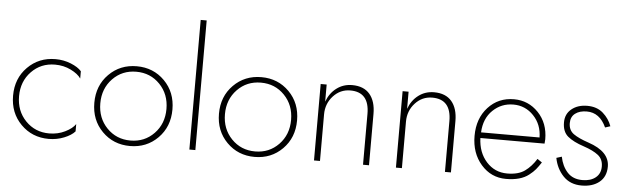

<svg xmlns="http://www.w3.org/2000/svg" viewBox="-49 -961 3779 1151"><g transform="rotate(5 1840.5 -385.0)"><path d="M271 -23Q323 -23 366.5 -44.5Q410 -66 428 -93V-49Q407 -25 363.5 -7.5Q320 10 271 10Q171 10 103.5 -58Q36 -126 36 -230Q36 -334 103.5 -402Q171 -470 271 -470Q320 -470 363.5 -452.5Q407 -435 428 -411V-367Q410 -394 366.5 -415.5Q323 -437 271 -437Q186 -437 129 -378Q72 -319 72 -230Q72 -141 129 -82Q186 -23 271 -23Z M618 -378Q561 -319 561 -230Q561 -141 618 -82Q675 -23 760 -23Q845 -23 902 -82Q959 -141 959 -230Q959 -319 902 -378Q845 -437 760 -437Q675 -437 618 -378ZM592.5 -58Q525 -126 525 -230Q525 -334 592.5 -402Q660 -470 760 -470Q860 -470 927.5 -402Q995 -334 995 -230Q995 -126 927.5 -58Q860 10 760 10Q660 10 592.5 -58Z M1117 -780H1153V0H1117Z M1368 -378Q1311 -319 1311 -230Q1311 -141 1368 -82Q1425 -23 1510 -23Q1595 -23 1652 -82Q1709 -141 1709 -230Q1709 -319 1652 -378Q1595 -437 1510 -437Q1425 -437 1368 -378ZM1342.5 -58Q1275 -126 1275 -230Q1275 -334 1342.5 -402Q1410 -470 1510 -470Q1610 -470 1677.5 -402Q1745 -334 1745 -230Q1745 -126 1677.5 -58Q1610 10 1510 10Q1410 10 1342.5 -58Z M2162 -306Q2162 -437 2048 -437Q1987 -437 1945 -391Q1903 -345 1903 -280V0H1867V-460H1903V-357Q1922 -409 1962.5 -439.5Q2003 -470 2056 -470Q2126 -470 2162 -427.5Q2198 -385 2198 -309V0H2162Z M2655 -306Q2655 -437 2541 -437Q2480 -437 2438 -391Q2396 -345 2396 -280V0H2360V-460H2396V-357Q2415 -409 2455.5 -439.5Q2496 -470 2549 -470Q2619 -470 2655 -427.5Q2691 -385 2691 -309V0H2655Z M2813 -231Q2813 -336 2874.5 -403Q2936 -470 3030 -470Q3117 -470 3177 -407Q3237 -344 3237 -247Q3237 -237 3235 -221H2849Q2852 -134 2902 -78.5Q2952 -23 3027 -23Q3094 -23 3133 -51Q3172 -79 3201 -126L3229 -107Q3212 -81 3198 -64Q3184 -47 3159.5 -28Q3135 -9 3101 0.5Q3067 10 3023 10Q2933 10 2873 -58.5Q2813 -127 2813 -231ZM3202 -255Q3201 -333 3151 -385.5Q3101 -438 3029 -438Q2957 -438 2905.5 -388.5Q2854 -339 2850 -255Z M3345 -152Q3356 -96 3389 -59.5Q3422 -23 3480 -23Q3529 -23 3559 -47Q3589 -71 3589 -114Q3589 -158 3558.5 -182Q3528 -206 3471 -225Q3407 -246 3373.5 -274Q3340 -302 3340 -358Q3340 -409 3377 -439Q3414 -469 3471 -469Q3529 -469 3566 -436.5Q3603 -404 3619 -359L3588 -349Q3549 -435 3471 -435Q3428 -435 3401.5 -415Q3375 -395 3375 -357Q3375 -314 3406 -292Q3437 -270 3497 -250Q3625 -207 3625 -117Q3625 -56 3584.5 -23Q3544 10 3478 10Q3409 10 3367 -34Q3325 -78 3313 -142Z"/></g></svg>

Font: Renner
Style: Thin
Weight: 200
Version: Version 003.000 ; ttfautohint (v0.97) -l 8 -r 50 -G 200 -x 1